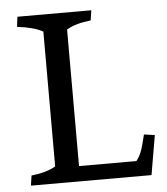

<svg xmlns="http://www.w3.org/2000/svg" viewBox="-50 -721 666 766"><g transform="rotate(-5 283.0 -338.0)"><path d="M241 -61H471Q490 -85 499.5 -123Q509 -161 510 -164L553 -158L526 0H43L49 -40Q111 -47 146 -68V-608Q110 -628 43 -636L48 -676H344L338 -636Q276 -629 241 -608Z"/></g></svg>

Font: Cambo
Style: Regular
Weight: 400
Designer: Carolina Giovagnoli, Andres Torresi
Foundry: Carolina Giovagnoli, Andres Torresi
Version: Version 2.001